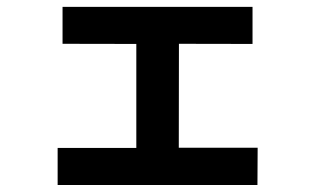

<svg xmlns="http://www.w3.org/2000/svg" viewBox="-20 -560 904 551"><path d="M145.4 -135.4H371.2V-433.9L159.5 -434.3V-540.2H704.7V-433.9L493.5 -434.3L493.1 -136H719.4L718.8 -29.1H145.4Z"/></svg>

Font: Pretendard GOV Variable
Style: Regular
Weight: 400
Designer: Base glyphs from Inter by Rasmus Andersson; Hangul glyphs from Noto Sans CJK(Source Han Sans) by Jang Soo-young and Kang
Foundry: Kil Hyung-jin
Version: Version 1.307;Glyphs 3.2 (3192)